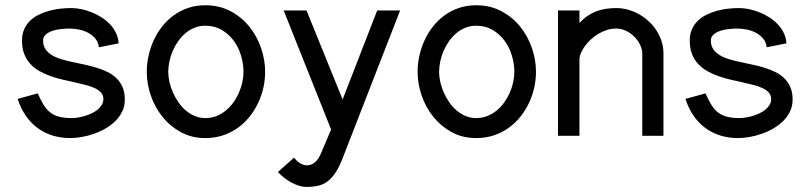

<svg xmlns="http://www.w3.org/2000/svg" viewBox="-20 -529 3144 748"><path d="M442.1 -360Q441.2 -381.1 432.4 -399.5Q423.7 -418 409.5 -433.3Q395.3 -448.6 376.9 -460.6Q358.5 -472.5 338.3 -480.7Q318.1 -488.8 297.3 -493.2Q276.5 -497.6 257.3 -497.6Q237.2 -497.6 214.9 -495.2Q192.6 -492.8 171.3 -486.9Q150 -481 130.8 -471.6Q111.6 -462.2 97.1 -448.1Q82.6 -434.1 74.2 -415Q65.7 -395.9 65.7 -370.8Q65.7 -340.6 74.5 -318.3Q83.4 -296 98.7 -279.5Q114 -262.9 134.2 -251.7Q154.4 -240.5 177.4 -232.4Q200.3 -224.2 224.2 -218.8Q248.2 -213.3 271.1 -208.2Q294.1 -203.1 314.3 -197.9Q334.5 -192.7 349.8 -185.4Q365.1 -178 374 -167.8Q382.8 -157.6 382.8 -142.8Q382.8 -130.5 376.4 -120.2Q370 -109.9 359.8 -101.5Q349.6 -93.1 336.2 -87Q322.9 -80.9 309.2 -76.9Q295.5 -72.9 282.5 -70.9Q269.4 -69 259.3 -69Q230.5 -69 210.3 -74.3Q190.2 -79.6 175.4 -91.2Q160.5 -102.9 149.4 -121.2Q138.3 -139.4 127.1 -165.3L48.8 -143.7Q60.3 -107.8 79.6 -79.4Q98.9 -51 125 -31.4Q151.1 -11.7 183.6 -1.4Q216.1 8.9 254.2 8.9Q275.3 8.9 299.1 4.6Q322.9 0.4 346.5 -7.9Q370.1 -16.2 391.8 -28.8Q413.5 -41.4 430.1 -58Q446.7 -74.6 456.5 -95.3Q466.3 -116.1 466.3 -140.9Q466.3 -169.3 457.4 -189.6Q448.5 -210 433.2 -224.7Q418 -239.4 397.5 -249.2Q377.1 -259 354.2 -265.9Q331.3 -272.8 307.1 -277.8Q283 -282.7 260.1 -287.8Q237.2 -292.8 216.7 -299.1Q196.3 -305.4 181 -314.9Q165.8 -324.5 156.9 -337.9Q147.9 -351.3 147.9 -370.8Q147.9 -381.3 153.4 -388.9Q158.9 -396.5 167.9 -401.6Q176.9 -406.7 187.9 -410Q199 -413.2 210.4 -414.9Q221.9 -416.6 232.3 -417.2Q242.7 -417.8 249.8 -417.8Q267.3 -417.8 286.9 -414.1Q306.4 -410.3 323.1 -401.5Q339.7 -392.7 351.4 -378.8Q363 -364.9 365.2 -344.8Z M1012.9 -249Q1012.9 -295.9 996.9 -342.3Q981 -388.7 951 -425.7Q921.1 -462.7 877.9 -485.6Q834.6 -508.5 779.8 -508.5Q743.7 -508.5 712.7 -498Q681.7 -487.4 656.4 -469Q631.2 -450.6 611.6 -425.7Q592 -400.8 578.8 -371.9Q565.6 -343 558.7 -311.6Q551.8 -280.3 551.8 -249Q551.8 -203.1 567.4 -157.2Q583.1 -111.3 612.7 -74.3Q642.2 -37.4 684.4 -14.2Q726.7 8.9 779.9 8.9Q816.4 8.9 847.8 -1.4Q879.1 -11.8 905 -29.9Q930.9 -48.1 950.9 -72.7Q970.9 -97.3 984.8 -126.2Q998.8 -155 1005.9 -186.4Q1012.9 -217.8 1012.9 -249ZM928.6 -248.9Q928.6 -229 923.9 -207.9Q919.2 -186.9 910.3 -166.8Q901.4 -146.7 888.6 -129.1Q875.9 -111.5 859.3 -98Q842.7 -84.5 822.7 -76.7Q802.7 -69 780 -69Q758.1 -69 739 -77Q719.8 -85 703.9 -98.6Q687.9 -112.3 675.3 -130.4Q662.6 -148.5 653.8 -168.6Q644.9 -188.6 640.2 -209.3Q635.5 -230 635.5 -249Q635.5 -268.2 639.8 -288.9Q644.1 -309.7 652.6 -329.6Q661 -349.6 673.5 -367.6Q685.9 -385.5 701.9 -399.2Q717.9 -412.8 737.5 -420.8Q757.1 -428.8 780 -428.8Q816.4 -428.8 844.2 -412.3Q871.9 -395.8 890.8 -370Q909.6 -344.2 919.1 -312.1Q928.6 -280 928.6 -248.9Z M1085.1 -488.3 1269.9 -24.5 1231.4 66.3Q1226.8 77.9 1221 87Q1215.2 96.1 1208.1 102.3Q1200.9 108.5 1193 111.8Q1185.1 115.1 1176.3 115.1Q1163.3 115.1 1150.4 107.8Q1137.5 100.6 1125.7 85.1L1062.5 141.4Q1073 152.3 1086.2 162.8Q1099.4 173.2 1113.8 181.3Q1128.3 189.3 1143.7 194.3Q1159.2 199.2 1174.2 199.2Q1199 199.2 1219.2 194.6Q1239.5 190.1 1256.2 177.6Q1272.8 165 1287.4 143.1Q1301.9 121.1 1315.2 86.5L1538.8 -488.3H1449.5L1314.8 -141.5L1174.1 -488.3Z M2068.1 -249Q2068.1 -295.9 2052.1 -342.3Q2036.1 -388.7 2006.2 -425.7Q1976.3 -462.7 1933 -485.6Q1889.8 -508.5 1835 -508.5Q1798.8 -508.5 1767.9 -498Q1736.9 -487.4 1711.6 -469Q1686.3 -450.6 1666.8 -425.7Q1647.2 -400.8 1634 -371.9Q1620.7 -343 1613.8 -311.6Q1606.9 -280.3 1606.9 -249Q1606.9 -203.1 1622.6 -157.2Q1638.3 -111.3 1667.8 -74.3Q1697.4 -37.4 1739.6 -14.2Q1781.9 8.9 1835.1 8.9Q1871.6 8.9 1903 -1.4Q1934.3 -11.8 1960.2 -29.9Q1986.1 -48.1 2006.1 -72.7Q2026 -97.3 2040 -126.2Q2054 -155 2061 -186.4Q2068.1 -217.8 2068.1 -249ZM1983.8 -248.9Q1983.8 -229 1979.1 -207.9Q1974.4 -186.9 1965.5 -166.8Q1956.5 -146.7 1943.8 -129.1Q1931 -111.5 1914.4 -98Q1897.8 -84.5 1877.9 -76.7Q1857.9 -69 1835.2 -69Q1813.2 -69 1794.1 -77Q1775 -85 1759 -98.6Q1743 -112.3 1730.4 -130.4Q1717.8 -148.5 1708.9 -168.6Q1700.1 -188.6 1695.4 -209.3Q1690.7 -230 1690.7 -249Q1690.7 -268.2 1695 -288.9Q1699.3 -309.7 1707.7 -329.6Q1716.2 -349.6 1728.6 -367.6Q1741.1 -385.5 1757.1 -399.2Q1773.1 -412.8 1792.7 -420.8Q1812.2 -428.8 1835.2 -428.8Q1871.6 -428.8 1899.4 -412.3Q1927.1 -395.8 1945.9 -370Q1964.8 -344.2 1974.3 -312.1Q1983.8 -280 1983.8 -248.9Z M2153.8 -488.3V0H2237.4V-295.8Q2237.4 -308 2242.9 -321.7Q2248.4 -335.4 2258.3 -349Q2268.2 -362.5 2281.6 -375.1Q2295 -387.7 2311 -397.2Q2326.9 -406.6 2344.5 -412.2Q2362.2 -417.8 2380.2 -417.8Q2399.9 -417.8 2418.3 -409.2Q2436.6 -400.6 2450.8 -386.5Q2465 -372.4 2473.6 -354.7Q2482.2 -337 2482.2 -318.6V0H2564.7V-321.9Q2564.7 -345.3 2557.7 -367.4Q2550.7 -389.4 2538.3 -409Q2525.9 -428.6 2508.5 -444.9Q2491.2 -461.2 2470.7 -472.9Q2450.2 -484.6 2427.1 -491.1Q2404.1 -497.6 2380.2 -497.6Q2358.6 -497.6 2338.9 -494.4Q2319.2 -491.2 2301.5 -484.3Q2283.7 -477.3 2267.8 -466.2Q2251.8 -455.2 2237.4 -439.2V-488.3Z M3043.7 -360Q3042.7 -381.1 3034 -399.5Q3025.3 -418 3011 -433.3Q2996.8 -448.6 2978.5 -460.6Q2960.1 -472.5 2939.9 -480.7Q2919.7 -488.8 2898.9 -493.2Q2878.1 -497.6 2858.9 -497.6Q2838.7 -497.6 2816.5 -495.2Q2794.2 -492.8 2772.9 -486.9Q2751.6 -481 2732.4 -471.6Q2713.1 -462.2 2698.7 -448.1Q2684.2 -434.1 2675.7 -415Q2667.2 -395.9 2667.2 -370.8Q2667.2 -340.6 2676.1 -318.3Q2684.9 -296 2700.3 -279.5Q2715.6 -262.9 2735.8 -251.7Q2756 -240.5 2778.9 -232.4Q2801.9 -224.2 2825.8 -218.8Q2849.7 -213.3 2872.7 -208.2Q2895.6 -203.1 2915.8 -197.9Q2936 -192.7 2951.4 -185.4Q2966.7 -178 2975.5 -167.8Q2984.4 -157.6 2984.4 -142.8Q2984.4 -130.5 2978 -120.2Q2971.6 -109.9 2961.4 -101.5Q2951.2 -93.1 2937.8 -87Q2924.4 -80.9 2910.8 -76.9Q2897.1 -72.9 2884 -70.9Q2871 -69 2860.8 -69Q2832 -69 2811.9 -74.3Q2791.7 -79.6 2776.9 -91.2Q2762.1 -102.9 2751 -121.2Q2739.9 -139.4 2728.6 -165.3L2650.4 -143.7Q2661.9 -107.8 2681.2 -79.4Q2700.4 -51 2726.6 -31.4Q2752.7 -11.7 2785.2 -1.4Q2817.6 8.9 2855.7 8.9Q2876.8 8.9 2900.6 4.6Q2924.4 0.4 2948.1 -7.9Q2971.7 -16.2 2993.3 -28.8Q3015 -41.4 3031.6 -58Q3048.2 -74.6 3058 -95.3Q3067.9 -116.1 3067.9 -140.9Q3067.9 -169.3 3059 -189.6Q3050 -210 3034.8 -224.7Q3019.5 -239.4 2999.1 -249.2Q2978.6 -259 2955.7 -265.9Q2932.9 -272.8 2908.7 -277.8Q2884.5 -282.7 2861.6 -287.8Q2838.7 -292.8 2818.3 -299.1Q2797.9 -305.4 2782.6 -314.9Q2767.3 -324.5 2758.4 -337.9Q2749.5 -351.3 2749.5 -370.8Q2749.5 -381.3 2755 -388.9Q2760.5 -396.5 2769.5 -401.6Q2778.4 -406.7 2789.5 -410Q2800.5 -413.2 2812 -414.9Q2823.5 -416.6 2833.9 -417.2Q2844.2 -417.8 2851.3 -417.8Q2868.9 -417.8 2888.4 -414.1Q2908 -410.3 2924.6 -401.5Q2941.3 -392.7 2952.9 -378.8Q2964.6 -364.9 2966.8 -344.8Z"/></svg>

Font: SaysetthaMai Thin
Style: Regular
Weight: 100
Designer: John M. Durdin
Foundry: Lao Script for Windows
Version: Version 1.101